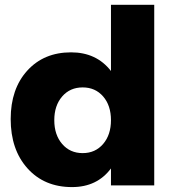

<svg xmlns="http://www.w3.org/2000/svg" viewBox="-20 -762 727 789"><path d="M436 -742.2H613.8V0H436V-69.8Q378.9 6.8 275.9 6.8Q162.1 6.8 93 -70.1Q23.9 -147 23.9 -272.9Q23.9 -396.5 92 -471.7Q160.2 -546.9 272 -546.9Q376.5 -546.9 436 -470.2ZM319.8 -132.8Q371.6 -132.8 403.8 -170.4Q436 -208 436 -268.1Q436 -328.6 403.8 -365.7Q371.6 -402.8 319.8 -402.8Q267.6 -402.8 235.4 -365.5Q203.1 -328.1 203.1 -268.1Q203.1 -208 235.4 -170.4Q267.6 -132.8 319.8 -132.8Z"/></svg>

Font: Montserrat-Arabic
Style: Bold
Weight: 700
Designer: Mohamed Gaber
Foundry: Kief Type Foundry
Version: Version 5.008;PS 005.008;hotconv 1.0.88;makeotf.lib2.5.64775